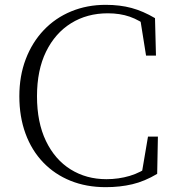

<svg xmlns="http://www.w3.org/2000/svg" viewBox="-20 -759 726 794"><path d="M417 15Q337 15 271.5 -11.5Q206 -38 158.5 -87.5Q111 -137 85.5 -206.5Q60 -276 60 -361Q60 -445 86.5 -514.5Q113 -584 161 -634.5Q209 -685 274.5 -712Q340 -739 417 -739Q476 -739 524 -726Q572 -713 621 -684L625 -529H584L558 -692L600 -678V-643Q557 -676 516.5 -690Q476 -704 426 -704Q340 -704 274 -663Q208 -622 170.5 -545.5Q133 -469 133 -361Q133 -253 170 -176Q207 -99 272 -58.5Q337 -18 420 -18Q470 -18 516 -31.5Q562 -45 605 -77V-45L565 -35L592 -194H633L630 -40Q578 -9 527 3Q476 15 417 15Z"/></svg>

Font: Noto Serif TC
Style: Regular
Weight: 200
Designer: Ryoko NISHIZUKA 西塚涼子 (kana & ideographs); Frank Grießhammer (Latin, Greek & Cyrillic); Wenlong ZHANG 张文龙 (bopomofo); San
Foundry: Adobe
Version: Version 2.001;hotconv 1.1.0;makeotfexe 2.6.0